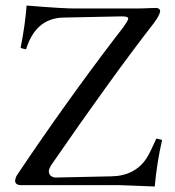

<svg xmlns="http://www.w3.org/2000/svg" viewBox="-20 -676 638 701"><path d="M544.9 4.9Q544.4 4.9 418.5 0H54.2Q36.1 -1.5 35.2 -15.1Q36.1 -27.8 43 -38.1Q216.8 -296.9 396 -532.2Q416 -558.6 432.1 -579.1Q447.3 -601.1 448.2 -607.9Q448.2 -616.2 426.3 -616.2Q424.8 -616.2 423.8 -616.2L209 -611.8Q109.9 -608.4 75.2 -496.1Q69.3 -496.6 55.2 -501Q72.3 -588.4 77.1 -655.8Q212.9 -644.5 257.8 -645H479Q497.6 -645 530.8 -646.5Q547.4 -647 551.8 -647Q563.5 -645.5 564.9 -636.2Q563.5 -620.6 541 -590.8Q385.3 -390.1 166 -71.8Q158.2 -57.1 158.2 -51.8Q158.2 -35.2 173.8 -29.3Q178.7 -27.8 183.1 -27.8L386.2 -32.2Q474.1 -33.7 516.6 -100.6Q528.3 -119.6 550.8 -169.9Q557.1 -169.4 571.8 -165Q552.7 -81.1 544.9 4.9Z"/></svg>

Font: Linux Libertine Display O
Style: Regular
Weight: 400
Designer: Philipp H. Poll
Foundry: Philipp H. Poll
Version: Version 5.0.9